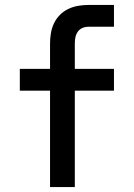

<svg xmlns="http://www.w3.org/2000/svg" viewBox="-20 -755 540 775"><path d="M182 0V-389H60V-477H182V-580Q182 -601 185.5 -621.5Q189 -642 198 -661Q207 -680 222 -695Q237 -710 256 -719Q275 -728 295.5 -731.5Q316 -735 337 -735H440V-647H337Q324 -647 312.5 -642Q301 -637 294 -627Q287 -617 284.5 -605Q282 -593 282 -580V-477H440V-389H282V0Z"/></svg>

Font: Iosevka SS04 Semibold
Style: Regular
Weight: 600
Monospace: yes
Designer: Belleve Invis
Foundry: Belleve Invis
Version: Version 19.0.0; ttfautohint (v1.8.4)